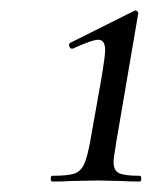

<svg xmlns="http://www.w3.org/2000/svg" viewBox="-20 -750 290 367"><path d="M243 -728Q245 -725 244 -723L203 -483Q197 -447 197 -441Q197 -424 207.5 -419Q218 -414 247 -414Q250 -414 250 -408.5Q250 -403 247 -403Q225 -403 213 -404L167 -405L116 -404Q103 -403 80 -403Q77 -403 77 -408.5Q77 -414 80 -414Q109 -414 121.5 -418Q134 -422 140.5 -435.5Q147 -449 153 -483L174 -601Q181 -643 181 -654Q181 -674 168 -674Q156 -674 119 -657H117Q114 -657 112.5 -661.5Q111 -666 114 -668L236 -729Q237 -730 239 -730Q241 -730 243 -728Z"/></svg>

Font: CormorantInfant-MediumItalic
Style: Italic
Weight: 500
Italic angle: -10°
Designer: Christian Thalmann (Catharsis Fonts)
Foundry: Catharsis Fonts
Version: Version 3.303